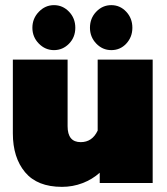

<svg xmlns="http://www.w3.org/2000/svg" viewBox="-20 -712 649 747"><path d="M106 -604Q106 -640 131 -666Q156 -692 190 -692Q224 -692 248.5 -666.5Q273 -641 273 -604Q273 -567 248.5 -542Q224 -517 190 -517Q156 -517 131 -542.5Q106 -568 106 -604ZM330 -604Q330 -641 354.5 -666.5Q379 -692 413 -692Q447 -692 471 -666.5Q495 -641 495 -604Q495 -568 471.5 -542.5Q448 -517 413 -517Q379 -517 354.5 -542.5Q330 -568 330 -604ZM30 -193V-480H243V-221Q243 -159 294 -159Q339 -159 360 -204V-480H574V0H368V-40Q339 -14 301 0.5Q263 15 221 15Q125 15 77.5 -42Q30 -99 30 -193Z"/></svg>

Font: Readiness Black
Style: Regular
Weight: 900
Designer: Katatrad Team
Foundry: CadsonDemak
Version: Version 1.00;April 23, 2019;FontCreator 11.5.0.2425 64-bit; 